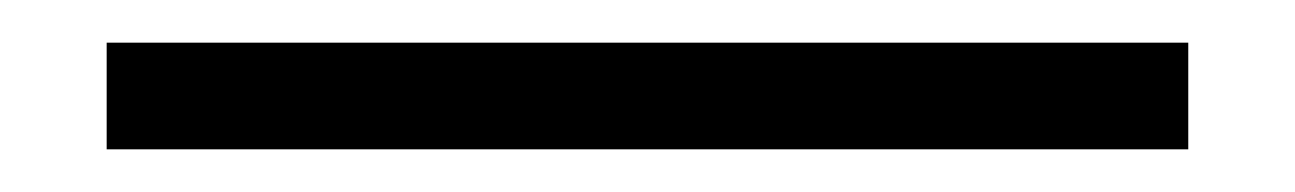

<svg xmlns="http://www.w3.org/2000/svg" viewBox="-20 86 607 90"><path d="M537 156V106H30V156Z"/></svg>

Font: IBM Plex Arabic Light
Style: Regular
Weight: 300
Designer: Mike Abbink, Paul van der Laan, Pieter van Rosmalen, Wael Morcos, Khajak Apelian
Foundry: Bold Monday
Version: Version 1.0